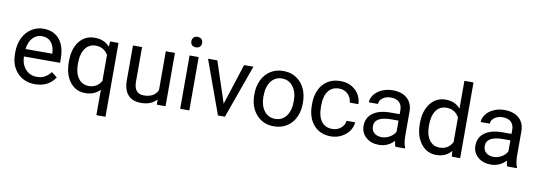

<svg xmlns="http://www.w3.org/2000/svg" viewBox="-67 -1210 5249 1873"><g transform="rotate(10 2557.5 -273.5)"><path d="M287.6 9.8Q180.2 9.8 112.8 -60.8Q45.4 -131.3 45.4 -249.5V-266.1Q45.4 -344.7 75.4 -406.5Q105.5 -468.3 159.4 -503.2Q213.4 -538.1 276.4 -538.1Q379.4 -538.1 436.5 -470.2Q493.7 -402.3 493.7 -275.9V-238.3H135.7Q137.7 -160.2 181.4 -112.1Q225.1 -64 292.5 -64Q340.3 -64 373.5 -83.5Q406.7 -103 431.6 -135.3L486.8 -92.3Q420.4 9.8 287.6 9.8ZM276.4 -463.9Q221.7 -463.9 184.6 -424.1Q147.5 -384.3 138.7 -312.5H403.3V-319.3Q399.4 -388.2 366.2 -426Q333 -463.9 276.4 -463.9Z M576.2 -268.6Q576.2 -393.1 633.3 -465.6Q690.4 -538.1 786.6 -538.1Q880.4 -538.1 934.6 -475.1L938.5 -528.3H1021.5V203.1H931.2V-48.8Q876.5 9.8 785.6 9.8Q689.9 9.8 633.1 -64.7Q576.2 -139.2 576.2 -262.2ZM666.5 -258.3Q666.5 -167.5 704.8 -115.7Q743.2 -64 808.1 -64Q888.7 -64 931.2 -135.3V-394Q888.2 -463.9 809.1 -463.9Q743.7 -463.9 705.1 -411.9Q666.5 -359.9 666.5 -258.3Z M1492.7 -52.2Q1439.9 9.8 1337.9 9.8Q1253.4 9.8 1209.2 -39.3Q1165 -88.4 1164.6 -184.6V-528.3H1254.9V-187Q1254.9 -66.9 1352.5 -66.9Q1456.1 -66.9 1490.2 -144V-528.3H1580.6V0H1494.6Z M1815.9 0H1725.6V-528.3H1815.9ZM1718.3 -668.5Q1718.3 -690.4 1731.7 -705.6Q1745.1 -720.7 1771.5 -720.7Q1797.9 -720.7 1811.5 -705.6Q1825.2 -690.4 1825.2 -668.5Q1825.2 -646.5 1811.5 -631.8Q1797.9 -617.2 1771.5 -617.2Q1745.1 -617.2 1731.7 -631.8Q1718.3 -646.5 1718.3 -668.5Z M2134.8 -122.6 2265.6 -528.3H2357.9L2168.5 0H2099.6L1908.2 -528.3H2000.5Z M2413.6 -269Q2413.6 -346.7 2444.1 -408.7Q2474.6 -470.7 2529.1 -504.4Q2583.5 -538.1 2653.3 -538.1Q2761.2 -538.1 2827.9 -463.4Q2894.5 -388.7 2894.5 -264.6V-258.3Q2894.5 -181.2 2865 -119.9Q2835.4 -58.6 2780.5 -24.4Q2725.6 9.8 2654.3 9.8Q2546.9 9.8 2480.2 -64.9Q2413.6 -139.6 2413.6 -262.7ZM2504.4 -258.3Q2504.4 -170.4 2545.2 -117.2Q2585.9 -64 2654.3 -64Q2723.1 -64 2763.7 -117.9Q2804.2 -171.9 2804.2 -269Q2804.2 -356 2762.9 -409.9Q2721.7 -463.9 2653.3 -463.9Q2586.4 -463.9 2545.4 -410.6Q2504.4 -357.4 2504.4 -258.3Z M3219.7 -64Q3268.1 -64 3304.2 -93.3Q3340.3 -122.6 3344.2 -166.5H3429.7Q3427.2 -121.1 3398.4 -80.1Q3369.6 -39.1 3321.5 -14.6Q3273.4 9.8 3219.7 9.8Q3111.8 9.8 3048.1 -62.3Q2984.4 -134.3 2984.4 -259.3V-274.4Q2984.4 -351.6 3012.7 -411.6Q3041 -471.7 3094 -504.9Q3147 -538.1 3219.2 -538.1Q3308.1 -538.1 3366.9 -484.9Q3425.8 -431.6 3429.7 -346.7H3344.2Q3340.3 -397.9 3305.4 -430.9Q3270.5 -463.9 3219.2 -463.9Q3150.4 -463.9 3112.5 -414.3Q3074.7 -364.7 3074.7 -271V-253.9Q3074.7 -162.6 3112.3 -113.3Q3149.9 -64 3219.7 -64Z M3857.4 0Q3849.6 -15.6 3844.7 -55.7Q3781.7 9.8 3694.3 9.8Q3616.2 9.8 3566.2 -34.4Q3516.1 -78.6 3516.1 -146.5Q3516.1 -229 3578.9 -274.7Q3641.6 -320.3 3755.4 -320.3H3843.3V-361.8Q3843.3 -409.2 3814.9 -437.3Q3786.6 -465.3 3731.4 -465.3Q3683.1 -465.3 3650.4 -440.9Q3617.7 -416.5 3617.7 -381.8H3526.9Q3526.9 -421.4 3554.9 -458.3Q3583 -495.1 3631.1 -516.6Q3679.2 -538.1 3736.8 -538.1Q3828.1 -538.1 3879.9 -492.4Q3931.6 -446.8 3933.6 -366.7V-123.5Q3933.6 -50.8 3952.1 -7.8V0ZM3707.5 -68.8Q3750 -68.8 3788.1 -90.8Q3826.2 -112.8 3843.3 -147.9V-256.3H3772.5Q3606.4 -256.3 3606.4 -159.2Q3606.4 -116.7 3634.8 -92.8Q3663.1 -68.8 3707.5 -68.8Z M4053.2 -268.6Q4053.2 -390.1 4110.8 -464.1Q4168.5 -538.1 4261.7 -538.1Q4354.5 -538.1 4408.7 -474.6V-750H4499V0H4416L4411.6 -56.6Q4357.4 9.8 4260.7 9.8Q4168.9 9.8 4111.1 -65.4Q4053.2 -140.6 4053.2 -261.7ZM4143.6 -258.3Q4143.6 -168.5 4180.7 -117.7Q4217.8 -66.9 4283.2 -66.9Q4369.1 -66.9 4408.7 -144V-386.7Q4368.2 -461.4 4284.2 -461.4Q4217.8 -461.4 4180.7 -410.2Q4143.6 -358.9 4143.6 -258.3Z M4965.3 0Q4957.5 -15.6 4952.6 -55.7Q4889.6 9.8 4802.2 9.8Q4724.1 9.8 4674.1 -34.4Q4624 -78.6 4624 -146.5Q4624 -229 4686.8 -274.7Q4749.5 -320.3 4863.3 -320.3H4951.2V-361.8Q4951.2 -409.2 4922.9 -437.3Q4894.5 -465.3 4839.4 -465.3Q4791 -465.3 4758.3 -440.9Q4725.6 -416.5 4725.6 -381.8H4634.8Q4634.8 -421.4 4662.8 -458.3Q4690.9 -495.1 4739 -516.6Q4787.1 -538.1 4844.7 -538.1Q4936 -538.1 4987.8 -492.4Q5039.6 -446.8 5041.5 -366.7V-123.5Q5041.5 -50.8 5060.1 -7.8V0ZM4815.4 -68.8Q4857.9 -68.8 4896 -90.8Q4934.1 -112.8 4951.2 -147.9V-256.3H4880.4Q4714.4 -256.3 4714.4 -159.2Q4714.4 -116.7 4742.7 -92.8Q4771 -68.8 4815.4 -68.8Z"/></g></svg>

Font: Vazir
Style: Regular
Weight: 400
Designer: Saber Rastikerdar
Foundry: Saber Rastikerdar
Version: Version 30.0.0